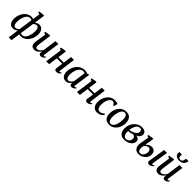

<svg xmlns="http://www.w3.org/2000/svg" viewBox="473 -2811 5061 5061"><g transform="rotate(45 3003.5 -281.0)"><path d="M283.5 254 325 -44.5Q311 -31 290.5 -18.5Q270 -6 244.8 2Q219.5 10 190.5 10Q135.5 10 100.5 -16.8Q65.5 -43.5 49.2 -89Q33 -134.5 33 -191Q33 -244 46 -296.5Q59 -349 84.2 -395.8Q109.5 -442.5 146.2 -478.8Q183 -515 229.8 -535.8Q276.5 -556.5 333.5 -556.5Q351 -556.5 367 -552.8Q383 -549 397.5 -542.5L427 -748.5L363.5 -766.5L370.5 -797L517.5 -816.5L539.5 -804L497 -505.5Q518.5 -526.5 550 -541.5Q581.5 -556.5 621 -556.5Q675.5 -556.5 711 -530.2Q746.5 -504 764 -458.2Q781.5 -412.5 781.5 -354Q781.5 -302.5 768.8 -250.2Q756 -198 731 -151.5Q706 -105 669.8 -68.5Q633.5 -32 586.5 -11Q539.5 10 482.5 10Q467.5 10 452.5 6.8Q437.5 3.5 424.5 -1L389 254ZM333.5 -104 389 -485.5Q377 -498 361 -503.2Q345 -508.5 326 -508.5Q281 -508.5 247.2 -479.5Q213.5 -450.5 191.5 -403.5Q169.5 -356.5 158.2 -301.5Q147 -246.5 147 -195Q147 -149.5 156.5 -117Q166 -84.5 184 -67.2Q202 -50 227 -50Q260.5 -50 288.8 -67.5Q317 -85 333.5 -104ZM488.5 -447.5 432 -55.5Q444 -46 458.2 -41.8Q472.5 -37.5 489.5 -37.5Q525.5 -37.5 554 -57Q582.5 -76.5 603.8 -109.5Q625 -142.5 639 -183.2Q653 -224 659.8 -267.2Q666.5 -310.5 666.5 -350Q666.5 -418.5 645.8 -457.2Q625 -496 586 -496Q556.5 -496 531.2 -481.5Q506 -467 488.5 -447.5Z M985.5 10.5Q952.5 10.5 925.2 -1.8Q898 -14 881.8 -41Q865.5 -68 865 -112.5Q865 -129 866.8 -150.8Q868.5 -172.5 871.5 -197Q874.5 -221.5 878 -245.2Q881.5 -269 884.5 -288.5L913 -473.5L857.5 -500.5L863.5 -533L1007.5 -554L1028 -542.5L993.5 -287Q991 -266.5 988 -244.8Q985 -223 982.2 -202Q979.5 -181 977.8 -162.5Q976 -144 976 -130Q976 -102 982.5 -85.8Q989 -69.5 1001.8 -62.8Q1014.5 -56 1033.5 -56Q1058.5 -56 1084.5 -71.8Q1110.5 -87.5 1133.8 -112.5Q1157 -137.5 1173.5 -166L1226 -548.5H1334.5L1271 -89Q1268.5 -70.5 1273 -61.5Q1277.5 -52.5 1287 -52.5Q1296.5 -52.5 1308 -59.2Q1319.5 -66 1336 -81.5L1348.5 -56Q1342.5 -46.5 1325.5 -31Q1308.5 -15.5 1283.8 -2.8Q1259 10 1228.5 10Q1195.5 10 1180 -7Q1164.5 -24 1165 -50Q1165 -53 1165.5 -59.8Q1166 -66.5 1167.2 -75.2Q1168.5 -84 1169.8 -93Q1171 -102 1172 -109.5L1170.5 -110Q1155.5 -87 1136.8 -65.5Q1118 -44 1095 -27Q1072 -10 1044.8 0.2Q1017.5 10.5 985.5 10.5Z M1861 -87.5Q1859 -68.5 1863.5 -60.5Q1868 -52.5 1875.5 -52.5Q1884.5 -52.5 1895.2 -58Q1906 -63.5 1921.5 -77.5L1934 -52.5Q1928 -43.5 1912 -28.5Q1896 -13.5 1871.5 -1.5Q1847 10.5 1816.5 10.5Q1794.5 10.5 1777.8 3Q1761 -4.5 1752.8 -20.2Q1744.5 -36 1747.5 -59.5L1774 -252.5H1572L1537.5 0H1429.5L1494.5 -473.5L1443 -497.5L1449.5 -530L1587.5 -554L1611 -541.5L1579 -303.5H1781L1813 -542H1921Z M2418.5 -91.5Q2415.5 -69.5 2421.8 -61Q2428 -52.5 2437.5 -52.5Q2446.5 -52.5 2457.2 -58.8Q2468 -65 2482.5 -79L2495.5 -54Q2490 -45.5 2474 -30Q2458 -14.5 2433.5 -2.2Q2409 10 2378.5 10Q2348 10 2330.8 -6.5Q2313.5 -23 2314.5 -56.5L2319 -90Q2303.5 -65.5 2280.5 -42.5Q2257.5 -19.5 2227.5 -4.8Q2197.5 10 2160 10Q2107.5 10 2071.5 -15.8Q2035.5 -41.5 2017.2 -87Q1999 -132.5 1999 -191Q1999 -242 2012.5 -294Q2026 -346 2052.5 -392.8Q2079 -439.5 2118 -476.2Q2157 -513 2207.8 -534.2Q2258.5 -555.5 2320.5 -555.5Q2346 -555.5 2373.5 -549.2Q2401 -543 2422 -534L2484.5 -554ZM2366.5 -489Q2356 -497.5 2341.5 -502.2Q2327 -507 2309.5 -507Q2270 -507 2238.5 -488.2Q2207 -469.5 2183.8 -437.5Q2160.5 -405.5 2145.2 -364.8Q2130 -324 2122.2 -279.8Q2114.5 -235.5 2114.5 -193Q2114.5 -146 2124.8 -114.8Q2135 -83.5 2152.8 -68Q2170.5 -52.5 2194 -52.5Q2214.5 -52.5 2233.2 -61.2Q2252 -70 2268 -84.2Q2284 -98.5 2297 -116Q2310 -133.5 2319 -151.5Z M3007 -87.5Q3005 -68.5 3009.5 -60.5Q3014 -52.5 3021.5 -52.5Q3030.5 -52.5 3041.2 -58Q3052 -63.5 3067.5 -77.5L3080 -52.5Q3074 -43.5 3058 -28.5Q3042 -13.5 3017.5 -1.5Q2993 10.5 2962.5 10.5Q2940.5 10.5 2923.8 3Q2907 -4.5 2898.8 -20.2Q2890.5 -36 2893.5 -59.5L2920 -252.5H2718L2683.5 0H2575.5L2640.5 -473.5L2589 -497.5L2595.5 -530L2733.5 -554L2757 -541.5L2725 -303.5H2927L2959 -542H3067Z M3324.5 10Q3240.5 10 3192.5 -47.2Q3144.5 -104.5 3144.5 -207Q3144 -267.5 3162.8 -328.8Q3181.5 -390 3218.8 -441.5Q3256 -493 3311.5 -524.2Q3367 -555.5 3439.5 -555.5Q3467 -555.5 3499.5 -550Q3532 -544.5 3554.5 -534L3524 -422L3502 -425Q3490 -446.5 3476 -463.2Q3462 -480 3447.2 -489.8Q3432.5 -499.5 3417.5 -499.5Q3385 -499.5 3356.5 -478.8Q3328 -458 3306.2 -419.8Q3284.5 -381.5 3272.5 -329.5Q3260.5 -277.5 3260.5 -214.5Q3261.5 -161.5 3273 -126.2Q3284.5 -91 3307 -73.2Q3329.5 -55.5 3362 -55.5Q3391 -55.5 3414.5 -63.8Q3438 -72 3458 -86Q3478 -100 3496 -118L3515.5 -82.5Q3501.5 -64 3475.2 -42.2Q3449 -20.5 3411.2 -5.2Q3373.5 10 3324.5 10Z M3865.5 -556Q3931 -556 3975.5 -530Q4020 -504 4043 -454.2Q4066 -404.5 4066.5 -333.5Q4066.5 -266.5 4046.8 -204.5Q4027 -142.5 3989.8 -93.8Q3952.5 -45 3899.5 -16.8Q3846.5 11.5 3780.5 11.5Q3716 11.5 3671.2 -14.5Q3626.5 -40.5 3603.2 -89.8Q3580 -139 3580 -208.5Q3579.5 -276.5 3599.2 -339Q3619 -401.5 3656.2 -450.5Q3693.5 -499.5 3746.5 -527.8Q3799.5 -556 3865.5 -556ZM3852 -509Q3820 -509 3795.2 -490.2Q3770.5 -471.5 3752 -440Q3733.5 -408.5 3721.5 -369Q3709.5 -329.5 3703.8 -287.5Q3698 -245.5 3698.5 -206Q3698.5 -147.5 3710 -109.8Q3721.5 -72 3743.2 -53.8Q3765 -35.5 3795.5 -35.5Q3827 -35.5 3851.8 -54Q3876.5 -72.5 3894.8 -104Q3913 -135.5 3924.8 -175Q3936.5 -214.5 3942.2 -256.2Q3948 -298 3948 -337Q3948 -394 3937.5 -432.2Q3927 -470.5 3905.8 -489.8Q3884.5 -509 3852 -509Z M4336.5 10Q4286.5 10 4249.5 -5.5Q4212.5 -21 4187.8 -50Q4163 -79 4151 -119.2Q4139 -159.5 4139 -208.5Q4139 -286 4163.8 -349.8Q4188.5 -413.5 4231.2 -460Q4274 -506.5 4328.8 -531.8Q4383.5 -557 4444 -557Q4501.5 -557 4536.5 -541Q4571.5 -525 4587.8 -499.5Q4604 -474 4604 -445Q4604 -412.5 4591.2 -382.8Q4578.5 -353 4552 -329.8Q4525.5 -306.5 4484 -293Q4525.5 -293.5 4552.5 -278.8Q4579.5 -264 4593 -239.2Q4606.5 -214.5 4606.5 -184Q4606.5 -147.5 4587.8 -113Q4569 -78.5 4533.8 -50.5Q4498.5 -22.5 4448.5 -6.2Q4398.5 10 4336.5 10ZM4360 -36Q4396.5 -36 4425.5 -53.2Q4454.5 -70.5 4471.8 -100.5Q4489 -130.5 4489 -168Q4489.5 -196 4479.2 -215Q4469 -234 4449.8 -244.2Q4430.5 -254.5 4403 -256.5Q4395 -254.5 4383.8 -251Q4372.5 -247.5 4358.8 -243.8Q4345 -240 4329.5 -237Q4313.5 -234 4294.8 -230.8Q4276 -227.5 4255 -226Q4254 -217.5 4253.8 -208.5Q4253.5 -199.5 4253.5 -190Q4253.5 -147 4265.8 -112Q4278 -77 4301.8 -56.5Q4325.5 -36 4360 -36ZM4256 -268.5Q4275 -270.5 4291.2 -273.8Q4307.5 -277 4323.2 -281.8Q4339 -286.5 4355 -293Q4395 -308 4425.2 -327.8Q4455.5 -347.5 4472.8 -374Q4490 -400.5 4490 -435.5Q4490 -472 4472.8 -490.2Q4455.5 -508.5 4422 -508.5Q4384.5 -508.5 4355.5 -487.5Q4326.5 -466.5 4306 -431.2Q4285.5 -396 4273 -353.8Q4260.5 -311.5 4256 -268.5Z M5272.5 10.5Q5250.5 10.5 5234 3.2Q5217.5 -4 5209.5 -18.8Q5201.5 -33.5 5204 -56Q5205.5 -68.5 5208.5 -89.2Q5211.5 -110 5216 -138.2Q5220.5 -166.5 5226 -200.8Q5231.5 -235 5237.8 -274.2Q5244 -313.5 5251 -357Q5258 -400.5 5264.8 -447.5Q5271.5 -494.5 5278.5 -543H5388L5316.5 -87.5Q5313.5 -69.5 5318.8 -61Q5324 -52.5 5332.5 -52.5Q5343 -52.5 5354 -58.8Q5365 -65 5381 -81L5393.5 -56Q5387 -46.5 5370.8 -30.8Q5354.5 -15 5329.8 -2.2Q5305 10.5 5272.5 10.5ZM4879.5 11Q4836 11 4800.8 -3.5Q4765.5 -18 4742 -48.5Q4718.5 -79 4710.5 -126Q4702.5 -173 4713.5 -238L4754.5 -474.5L4702 -498L4708 -530.5L4849 -555L4871.5 -543.5L4831.5 -293Q4845.5 -308.5 4870 -327.5Q4894.5 -346.5 4926.5 -360.2Q4958.5 -374 4994.5 -374Q5035.5 -374 5066.8 -358Q5098 -342 5115.8 -308.8Q5133.5 -275.5 5133.5 -222Q5133.5 -177 5114 -135.2Q5094.5 -93.5 5059.8 -60.5Q5025 -27.5 4978.8 -8.2Q4932.5 11 4879.5 11ZM4888.5 -35Q4930 -35 4960 -60.2Q4990 -85.5 5006 -125Q5022 -164.5 5022 -207Q5022 -249 5002.5 -277.8Q4983 -306.5 4940 -306.5Q4920.5 -306.5 4897.8 -296.5Q4875 -286.5 4854.8 -270.5Q4834.5 -254.5 4822 -235.5Q4818.5 -216 4816 -195.5Q4813.5 -175 4812.5 -155Q4810.5 -115 4820 -88Q4829.5 -61 4847.5 -48Q4865.5 -35 4888.5 -35Z M5606 10.5Q5573 10.5 5545.8 -1.8Q5518.5 -14 5502.2 -41Q5486 -68 5485.5 -112.5Q5485.5 -129 5487.2 -150.8Q5489 -172.5 5492 -197Q5495 -221.5 5498.5 -245.2Q5502 -269 5505 -288.5L5533.5 -473.5L5478 -500.5L5484 -533L5628 -554L5648.5 -542.5L5614 -287Q5611.5 -266.5 5608.5 -244.8Q5605.5 -223 5602.8 -202Q5600 -181 5598.2 -162.5Q5596.5 -144 5596.5 -130Q5596.5 -102 5603 -85.8Q5609.5 -69.5 5622.2 -62.8Q5635 -56 5654 -56Q5679 -56 5705 -71.8Q5731 -87.5 5754.2 -112.5Q5777.5 -137.5 5794 -166L5846.5 -548.5H5955L5891.5 -89Q5889 -70.5 5893.5 -61.5Q5898 -52.5 5907.5 -52.5Q5917 -52.5 5928.5 -59.2Q5940 -66 5956.5 -81.5L5969 -56Q5963 -46.5 5946 -31Q5929 -15.5 5904.2 -2.8Q5879.5 10 5849 10Q5816 10 5800.5 -7Q5785 -24 5785.5 -50Q5785.5 -53 5786 -59.8Q5786.5 -66.5 5787.8 -75.2Q5789 -84 5790.2 -93Q5791.5 -102 5792.5 -109.5L5791 -110Q5776 -87 5757.2 -65.5Q5738.5 -44 5715.5 -27Q5692.5 -10 5665.2 0.2Q5638 10.5 5606 10.5ZM5686 -791.5Q5694 -791.5 5695.8 -784.8Q5697.5 -778 5697.5 -767.5Q5697 -759.5 5695.8 -749.2Q5694.5 -739 5694.5 -730.5Q5694 -701 5709.2 -682.8Q5724.5 -664.5 5760.5 -664.5Q5792.5 -664.5 5809.5 -677Q5826.5 -689.5 5834.5 -710.5Q5842.5 -731.5 5845.5 -756.5Q5847 -770 5851.5 -780.8Q5856 -791.5 5866 -791.5H5941.5Q5941.5 -787.5 5941.5 -783.2Q5941.5 -779 5940 -772.5Q5927.5 -697 5879 -661.5Q5830.5 -626 5755 -626Q5708.5 -626 5672.8 -640Q5637 -654 5617.2 -683.5Q5597.5 -713 5598.5 -758.5Q5598.5 -766.5 5599.5 -775Q5600.5 -783.5 5602.5 -791.5Z"/></g></svg>

Font: Merriweather 48pt Medium
Style: Italic
Weight: 500
Italic angle: -7.8°
Version: Version 2.101